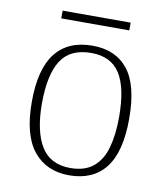

<svg xmlns="http://www.w3.org/2000/svg" viewBox="-78 -731 697 806"><g transform="rotate(10 270.5 -328.0)"><path d="M270 10Q173 10 118 -58Q63 -126 63 -267Q63 -407 116.5 -475Q170 -543 274 -543Q372 -543 425 -477Q478 -411 478 -267Q478 -126 425 -58Q372 10 270 10ZM270 -21Q331 -21 367.5 -51Q404 -81 419.5 -136.5Q435 -192 435 -267Q435 -392 396.5 -452Q358 -512 274 -512Q184 -512 145 -451Q106 -390 106 -267Q106 -150 145 -85.5Q184 -21 270 -21ZM124 -633V-666H414V-633Z"/></g></svg>

Font: Noto Serif Hebrew ExtraLight
Style: Regular
Weight: 250
Version: Version 2.003